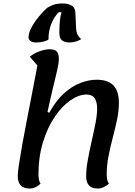

<svg xmlns="http://www.w3.org/2000/svg" viewBox="-20 -1058 777 1103"><path d="M151 25Q115 25 98.5 6.5Q82 -12 82 -46Q82 -67 89 -114Q96 -161 107.5 -225.5Q119 -290 134 -366.5Q149 -443 164.5 -523.5Q180 -604 195 -682L151 -732Q175 -752 207.5 -763.5Q240 -775 266 -775Q294 -775 306 -762.5Q318 -750 318 -720Q318 -696 309 -656.5Q300 -617 285.5 -558Q271 -499 253 -415L263 -410Q302 -481 348.5 -522.5Q395 -564 443.5 -582Q492 -600 535 -600Q599 -600 631 -568Q663 -536 663 -467Q663 -421 652.5 -371Q642 -321 628 -268Q614 -215 603.5 -161.5Q593 -108 593 -55Q593 -39 596 -25Q599 -11 606 -3Q575 25 542 25Q506 25 490.5 6.5Q475 -12 475 -46Q475 -87 484.5 -139.5Q494 -192 506.5 -246.5Q519 -301 528.5 -350Q538 -399 538 -434Q538 -472 524 -493.5Q510 -515 477 -515Q433 -515 384.5 -481.5Q336 -448 294.5 -387Q253 -326 227 -241.5Q201 -157 201 -55Q201 -39 204 -25Q207 -11 213 -3Q184 25 151 25ZM187 -814Q166 -814 155 -822.5Q144 -831 144 -843Q144 -869 161 -900.5Q178 -932 203 -962.5Q228 -993 251 -1013Q269 -1024 288.5 -1031Q308 -1038 343 -1038Q371 -1038 391.5 -1026Q412 -1014 413 -985L417 -898Q418 -873 426.5 -857.5Q435 -842 447 -833Q429 -823 413 -818.5Q397 -814 378 -814Q353 -814 337 -825.5Q321 -837 321 -871Q321 -903 323.5 -933Q326 -963 333 -988H318Q301 -972 287 -947Q273 -922 265.5 -892Q258 -862 259 -832Q252 -825 232 -819.5Q212 -814 187 -814Z"/></svg>

Font: Lemonada
Style: Regular
Weight: 400
Designer: Mohamed Gaber (Arabic), Eduardo Tunni (Latin)
Foundry: Kief Type Foundry
Version: Version 4.005